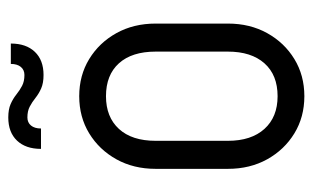

<svg xmlns="http://www.w3.org/2000/svg" viewBox="-162 -560 737 452"><g transform="rotate(-90 206.0 -333.5)"><path d="M311 -164V-336H377V-164ZM35 -164V-336H101V-164ZM204 -452V-515H208V-452ZM204 15V-48H208V15ZM35 -335Q35 -387 57.5 -427.5Q80 -468 118.5 -491.5Q157 -515 206 -515V-452Q157 -452 129 -421.5Q101 -391 101 -335ZM377 -335H311Q311 -391 283.5 -421.5Q256 -452 206 -452V-515Q255 -515 293.5 -491.5Q332 -468 354.5 -427.5Q377 -387 377 -335ZM35 -165H101Q101 -110 129 -79Q157 -48 206 -48V15Q157 15 118.5 -8.5Q80 -32 57.5 -72.5Q35 -113 35 -165ZM377 -165Q377 -113 354.5 -72.5Q332 -32 293.5 -8.5Q255 15 206 15V-48Q256 -48 283.5 -79Q311 -110 311 -165ZM256 -599Q237 -599 224.5 -604.5Q212 -610 202 -618Q192 -626 181.5 -631.5Q171 -637 156 -637V-682Q175 -682 187.5 -676.5Q200 -671 210 -663Q220 -655 230.5 -649.5Q241 -644 256 -644ZM82 -605Q82 -641 101.5 -661.5Q121 -682 156 -682V-637Q144 -637 137 -628.5Q130 -620 130 -605ZM256 -599V-644Q268 -644 275 -652.5Q282 -661 282 -676H330Q330 -640 310.5 -619.5Q291 -599 256 -599Z"/></g></svg>

Font: Akshar Light
Style: Regular
Weight: 300
Designer: Tall Chai
Foundry: Tall Chai
Version: Version 1.100